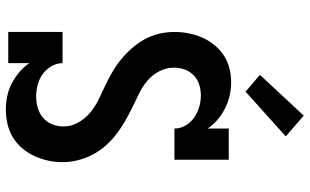

<svg xmlns="http://www.w3.org/2000/svg" viewBox="-216 -808 1033 640"><g transform="rotate(90 300.0 -488.5)"><path d="M346 8Q324 8 301.5 3.5Q279 -1 259 -11.5Q239 -22 221.5 -36.5Q204 -51 191 -70V0H87V-181H191Q191 -161 201.5 -143.5Q212 -126 228 -114.5Q244 -103 263.5 -98Q283 -93 303 -93Q322 -93 340.5 -98.5Q359 -104 373.5 -116.5Q388 -129 395 -147Q402 -165 402 -184Q402 -210 389 -233Q376 -256 356.5 -272.5Q337 -289 313.5 -300.5Q290 -312 266.5 -323Q243 -334 220.5 -347Q198 -360 178 -376.5Q158 -393 141 -412.5Q124 -432 111.5 -454.5Q99 -477 93 -502.5Q87 -528 87 -554Q87 -578 91.5 -601Q96 -624 105.5 -646Q115 -668 130 -686.5Q145 -705 164.5 -718Q184 -731 207.5 -737Q231 -743 255 -743Q277 -743 299 -738Q321 -733 341 -723Q361 -713 378.5 -698.5Q396 -684 409 -665V-735H513V-554H409Q409 -574 398.5 -591.5Q388 -609 372 -620Q356 -631 337 -636.5Q318 -642 298 -642Q280 -642 262.5 -636.5Q245 -631 231.5 -618Q218 -605 212 -587.5Q206 -570 206 -552Q206 -526 218.5 -502.5Q231 -479 251 -462.5Q271 -446 294.5 -435Q318 -424 341 -412.5Q364 -401 386.5 -388Q409 -375 429.5 -359Q450 -343 467 -323.5Q484 -304 496 -281Q508 -258 514.5 -232.5Q521 -207 521 -182Q521 -157 516 -133.5Q511 -110 501 -88Q491 -66 475 -47Q459 -28 438.5 -15.5Q418 -3 394 2.5Q370 8 346 8ZM286 -791 230 -839 366 -985 435 -925Z"/></g></svg>

Font: Iosevka Plex Etoile
Style: Bold
Weight: 700
Designer: Belleve Invis
Foundry: Belleve Invis
Version: Version 25.1.1; ttfautohint (v1.8.4)